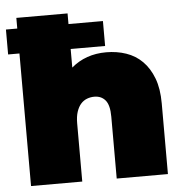

<svg xmlns="http://www.w3.org/2000/svg" viewBox="-53 -793 807 844"><g transform="rotate(-5 351.0 -371.0)"><path d="M430 -557Q477 -557 518 -543Q559 -529 589 -499Q619 -469 636.5 -423Q654 -377 654 -312V0H428V-273Q428 -324 410 -345.5Q392 -367 361 -367Q344 -367 328.5 -361Q313 -355 301.5 -342Q290 -329 283 -308Q276 -287 276 -257V0H50V-742H276V-503Q339 -557 430 -557ZM0 -585V-695H428V-585Z"/></g></svg>

Font: Montserrat-Alt1 Black
Style: Regular
Weight: 900
Designer: Differentunic
Foundry: Differentunic
Version: Version 7.222